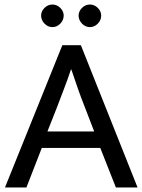

<svg xmlns="http://www.w3.org/2000/svg" viewBox="-20 -830 630 850"><path d="M256 -630H338L589 0H493L424 -175H165L97 0H2ZM190 -248H397L355 -357Q338 -400 324 -440Q310 -480 296 -522H294Q280 -480 265 -441Q250 -402 233 -357ZM162 -761Q162 -780 177 -795Q192 -810 212 -810Q232 -810 247 -795Q262 -780 262 -761Q262 -741 247 -725.5Q232 -710 212 -710Q192 -710 177 -725.5Q162 -741 162 -761ZM328 -761Q328 -780 343 -795Q358 -810 378 -810Q398 -810 413 -795Q428 -780 428 -761Q428 -741 413 -725.5Q398 -710 378 -710Q358 -710 343 -725.5Q328 -741 328 -761Z"/></svg>

Font: Ek Mukta
Style: Regular
Weight: 400
Designer: Girish Dalvi and Yashodeep Gholap
Foundry: Ek Type
Version: Version 2.538;PS 1.001;hotconv 16.6.51;makeotf.lib2.5.65220;